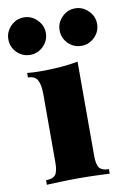

<svg xmlns="http://www.w3.org/2000/svg" viewBox="-124 -825 586 878"><g transform="rotate(-10 169.0 -386.0)"><path d="M257 -530V-93Q257 -51 269.5 -36Q282 -21 313 -21V0Q293 -1 253 -2.5Q213 -4 171 -4Q129 -4 86 -2.5Q43 -1 21 0V-21Q52 -21 64.5 -36Q77 -51 77 -93V-410Q77 -455 65 -476.5Q53 -498 21 -498V-519Q53 -516 83 -516Q133 -516 176.5 -519.5Q220 -523 257 -530ZM288 -772Q323 -772 349 -746Q375 -720 375 -685Q375 -649 349 -623.5Q323 -598 288 -598Q252 -598 226.5 -623.5Q201 -649 201 -685Q201 -720 226.5 -746Q252 -772 288 -772ZM50 -772Q85 -772 111 -746Q137 -720 137 -685Q137 -649 111 -623.5Q85 -598 50 -598Q14 -598 -11.5 -623.5Q-37 -649 -37 -685Q-37 -720 -11.5 -746Q14 -772 50 -772Z"/></g></svg>

Font: Playfair Display Black
Style: Regular
Weight: 900
Designer: Claus Eggers Sørensen
Foundry: Claus Eggers Sørensen
Version: Version 1.203